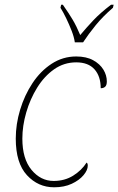

<svg xmlns="http://www.w3.org/2000/svg" viewBox="-20 -786 503 816"><path d="M210 10Q142 10 94.5 -41.5Q47 -93 47 -197Q47 -258 65.5 -319.5Q84 -381 118 -432.5Q152 -484 199.5 -515Q247 -546 304 -546Q347 -546 376 -530Q405 -514 419.5 -490Q434 -466 434 -440Q434 -424 427 -417.5Q420 -411 408 -411Q408 -462 381.5 -491.5Q355 -521 304 -521Q252 -521 210 -491.5Q168 -462 138 -413.5Q108 -365 91.5 -308Q75 -251 75 -197Q75 -111 114 -64Q153 -17 208 -17Q255 -17 291 -39.5Q327 -62 348 -95Q353 -92 353 -82Q353 -63 335 -41.5Q317 -20 285 -5Q253 10 210 10ZM298 -606Q295 -628 284.5 -655Q274 -682 261.5 -708Q249 -734 237 -753L240 -766H247Q273 -729 289 -702Q305 -675 321 -637Q346 -667 376 -699Q406 -731 452 -766H463L460 -753Q417 -716 386.5 -678.5Q356 -641 333 -606Z"/></svg>

Font: Noto Serif Thin
Style: Italic
Weight: 100
Italic angle: -12°
Designer: Monotype Design Team
Foundry: Monotype Imaging Inc.
Version: Version 2.014; ttfautohint (v1.8.4.7-5d5b)